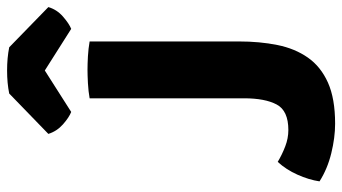

<svg xmlns="http://www.w3.org/2000/svg" viewBox="-232 -724 966 542"><g transform="rotate(-90 251.0 -453.0)"><path d="M65 -152Q86 -139.5 108.8 -130.8Q131.5 -122 155 -122Q209.5 -122 227 -155Q244.5 -188 244.5 -247V-683Q264 -686.5 287.2 -687.8Q310.5 -689 325 -689Q341 -689 363 -687.8Q385 -686.5 405 -683V-262Q405 -203 395 -153.2Q385 -103.5 359.5 -67Q334 -30.5 288.8 -10.2Q243.5 10 173 10Q133.5 10 89.5 -0.8Q45.5 -11.5 10 -34Q14.5 -64 28.8 -96Q43 -128 65 -152ZM388.5 -910 502 -799.5Q495 -775.5 475.2 -758.2Q455.5 -741 440.5 -735L323 -809.5L206 -735Q190.5 -741 171 -758.2Q151.5 -775.5 144 -799.5L258 -910Q287.5 -916 323 -916Q358.5 -916 388.5 -910Z"/></g></svg>

Font: Signika SC
Style: Regular
Weight: 300
Designer: Anna Giedryś
Foundry: Anna Giedryś
Version: Version 2.000